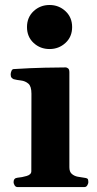

<svg xmlns="http://www.w3.org/2000/svg" viewBox="-20 -761 394 781"><path d="M51.8 0Q43.5 0 39.3 -7.3Q35.2 -14.6 35.2 -20Q35.2 -36.6 51.3 -38.1Q69.3 -39.6 88.4 -45.2Q107.4 -50.8 107.4 -64.5L107.9 -379.9Q107.9 -410.2 95.2 -420.9Q82.5 -431.6 65.4 -433.6Q48.3 -435.5 35.2 -439Q30.3 -441.4 26.9 -445.3Q23.4 -449.2 23.4 -458.5Q23.4 -464.4 26.4 -471.9Q29.3 -479.5 35.2 -480Q105 -484.4 161.4 -485.6Q217.8 -486.8 247.6 -486.8Q251.5 -486.8 256.8 -482.9Q262.2 -479 262.2 -467.3V-80.6Q262.2 -62 272.2 -53.5Q282.2 -44.9 296.1 -42.2Q310.1 -39.6 321.8 -38.1Q332 -37.1 335.7 -34.2Q339.4 -31.2 339.4 -20Q339.4 -14.6 335.2 -7.3Q331.1 0 322.8 0ZM181.6 -561.5Q143.6 -561.5 116.7 -586.4Q89.8 -611.3 89.8 -650.9Q89.8 -690.4 116.7 -715.6Q143.6 -740.7 181.6 -740.7Q219.2 -740.7 246.3 -715.6Q273.4 -690.4 273.4 -650.9Q273.4 -611.3 246.3 -586.4Q219.2 -561.5 181.6 -561.5Z"/></svg>

Font: Gelasio
Style: Bold
Weight: 700
Designer: Eben Sorkin
Foundry: Eben Sorkin
Version: Version 1.008